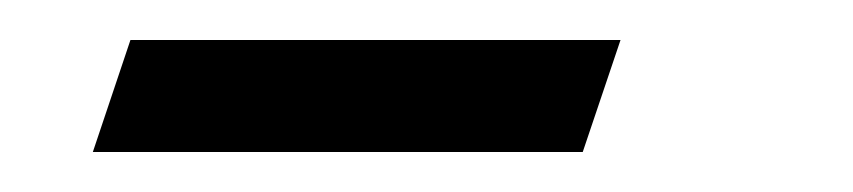

<svg xmlns="http://www.w3.org/2000/svg" viewBox="-20 -278 431 97"><path d="M26.9 -201.2 45.9 -257.8H293.5L274.4 -201.2Z"/></svg>

Font: Dynalight
Style: Regular
Weight: 400
Version: Version 1.000